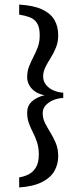

<svg xmlns="http://www.w3.org/2000/svg" viewBox="-20 -684 355 841"><path d="M64 137V93Q84 90 104 80.5Q124 71 137 50Q150 29 150 -7Q150 -37 142.5 -60Q135 -83 124.5 -103.5Q114 -124 106.5 -144.5Q99 -165 99 -191Q99 -220 119 -239Q139 -258 175 -267Q148 -272 131 -285Q114 -298 106.5 -314Q99 -330 99 -345Q99 -372 107.5 -393.5Q116 -415 126.5 -435Q137 -455 145.5 -477.5Q154 -500 154 -529Q154 -565 142 -583Q130 -601 110 -608.5Q90 -616 64 -620V-664Q128 -660 165 -642.5Q202 -625 218.5 -596.5Q235 -568 235 -529Q235 -500 225 -475.5Q215 -451 202 -430.5Q189 -410 179 -390Q169 -370 169 -349Q169 -328 182 -312Q195 -296 215.5 -287.5Q236 -279 257 -278V-255Q234 -254 213.5 -245.5Q193 -237 180 -222.5Q167 -208 167 -188Q167 -165 177.5 -144.5Q188 -124 201 -103Q214 -82 224.5 -57Q235 -32 235 0Q235 36 218 65.5Q201 95 163 114Q125 133 64 137Z"/></svg>

Font: Alumni Sans Medium
Style: Regular
Weight: 500
Designer: Robert E. Leuschke
Foundry: Robert E. Leuschke
Version: Version 1.018